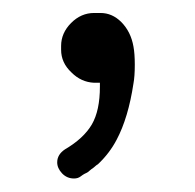

<svg xmlns="http://www.w3.org/2000/svg" viewBox="-20 -127 294 290"><path d="M91.8 142.6Q97.7 142.6 101.6 139.6Q105.5 136.7 107.4 135.7Q109.4 134.8 111.3 133.8Q113.3 132.8 114.7 131.3Q116.2 129.9 118.2 128.4Q120.1 127 121.6 126Q123 125 124.5 123.5Q126 122.1 127.9 121.1Q145.5 104.5 156.2 84Q173.8 50.8 181.6 -1Q183.6 -11.7 183.6 -29.3Q183.6 -45.9 181.6 -56.6Q177.7 -79.1 163.1 -93.8Q149.4 -107.4 131.8 -107.4H122.1Q102.5 -107.4 87.4 -92.3Q72.3 -77.1 72.3 -57.6V-51.8Q72.3 -32.2 87.9 -17.6Q102.5 -2.9 122.1 -2H130.9V3.9Q130.9 40 118.7 61Q106.4 82 78.1 98.6Q66.4 106.4 66.4 118.2Q66.4 127 73.7 134.8Q81.1 142.6 91.8 142.6Z"/></svg>

Font: FakePearl
Style: Light
Weight: 350
Version: Version 1.2